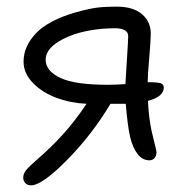

<svg xmlns="http://www.w3.org/2000/svg" viewBox="-20 -517 570 577"><path d="M73.2 40Q62.5 40 56.2 33.2Q49.8 26.4 49.8 17.1Q49.8 5.4 58.3 -5.4Q66.9 -16.1 89.8 -36.1Q133.3 -73.7 168.2 -112.1Q203.1 -150.4 240.2 -205.1Q193.4 -207 150.6 -222.7Q107.9 -238.3 79.3 -267.3Q50.8 -296.4 50.8 -332Q50.8 -377.9 88.4 -417.2Q126 -456.5 208 -480Q248 -491.2 272.2 -494.1Q296.4 -497.1 330.1 -497.1Q380.4 -497.1 406.7 -474.4Q433.1 -451.7 433.1 -416Q433.1 -397 428.5 -343.3Q423.8 -289.6 423.8 -270Q458.5 -270 465.8 -265.6Q472.2 -261.7 472.2 -253.9Q472.2 -226.6 424.8 -213.9Q426.3 -177.2 431.2 -147Q433.6 -129.4 441.9 -96.9Q450.2 -64.5 450.2 -59.1Q450.2 -48.8 444.3 -42Q438.5 -35.2 429.2 -35.2Q408.2 -35.2 393.6 -54Q378.9 -72.8 371.1 -105Q363.3 -139.2 357.9 -205.1H336.9H312Q257.3 -113.3 181.9 -36.6Q106.4 40 73.2 40ZM117.2 -337.9Q117.2 -303.7 161.1 -283Q205.1 -262.2 303.2 -262.2Q324.7 -262.2 356.9 -264.2Q357.9 -286.6 361.6 -341.1Q365.2 -395.5 365.2 -408.2Q365.2 -432.1 325.2 -432.1Q288.6 -432.1 251 -425.8Q193.4 -415.5 155.3 -391.6Q117.2 -367.7 117.2 -337.9Z"/></svg>

Font: Shantell Sans Irregular
Style: Regular
Weight: 300
Designer: Stephen Nixon, Anya Danilova, Shantell Martin
Foundry: Arrow Type
Version: Version 1.006;[9816181b4]